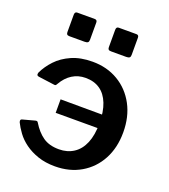

<svg xmlns="http://www.w3.org/2000/svg" viewBox="-137 -841 834 949"><g transform="rotate(20 279.5 -366.0)"><path d="M211 -728V-637Q211 -627 206 -623Q201 -619 189 -619H110Q100 -619 96.5 -623Q93 -627 93 -635V-726Q93 -742 106 -742H198Q211 -742 211 -728ZM430 -728V-637Q430 -627 425 -623Q420 -619 408 -619H329Q318 -619 314.5 -623Q311 -627 311 -635V-726Q311 -742 324 -742H417Q430 -742 430 -728ZM261 -540Q337 -540 396 -505Q455 -470 488.5 -407.5Q522 -345 522 -263Q522 -182 489 -120.5Q456 -59 397 -24.5Q338 10 261 10Q211 10 171.5 -3.5Q132 -17 102.5 -38.5Q73 -60 54 -86Q35 -112 24 -135Q19 -149 29 -152L92 -169Q104 -173 108 -165Q134 -122 167 -99Q200 -76 251 -76Q295 -76 328 -97.5Q361 -119 378.5 -161Q396 -203 396 -265Q396 -326 379.5 -368Q363 -410 332 -431.5Q301 -453 256 -453Q217 -453 186 -433.5Q155 -414 134 -377Q131 -371 128 -369Q125 -367 120 -368L38 -379Q21 -380 27 -398Q44 -434 74.5 -466.5Q105 -499 151.5 -519.5Q198 -540 261 -540ZM455 -240H175V-311L455 -310Z"/></g></svg>

Font: Libre Franklin SemiBold
Style: Regular
Weight: 600
Designer: Pablo Impallari, Rodrigo Fuenzalida, Nhung Nguyen
Foundry: Impallari Type
Version: Version 3.000